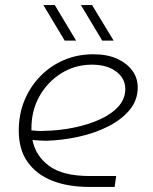

<svg xmlns="http://www.w3.org/2000/svg" viewBox="-20 -737 602 757"><path d="M331 0Q248 0 186 -24.5Q124 -49 89 -98Q54 -147 54 -222Q54 -286 76 -340Q98 -394 138 -435.5Q178 -477 231.5 -500Q285 -523 348 -523Q403 -523 441.5 -505.5Q480 -488 501.5 -459Q523 -430 523 -392Q523 -342 491 -303.5Q459 -265 406.5 -238.5Q354 -212 290.5 -198Q227 -184 163 -182Q149 -182 135 -183Q121 -184 108 -185Q120 -123 173.5 -83Q227 -43 334 -43H438L432 0ZM104 -223Q115 -222 127.5 -221Q140 -220 152 -221Q214 -222 272 -234Q330 -246 375.5 -267Q421 -288 447.5 -318Q474 -348 474 -386Q474 -428 438 -455Q402 -482 342 -482Q276 -482 221.5 -448Q167 -414 135 -356.5Q103 -299 104 -227Q104 -226 104 -225.5Q104 -225 104 -223ZM383 -577 299 -717H343L428 -577ZM235 -577 151 -717H196L280 -577Z"/></svg>

Font: MuseoModerno Thin ExtraLight
Style: Italic
Weight: 250
Italic angle: -9°
Version: Version 1.003